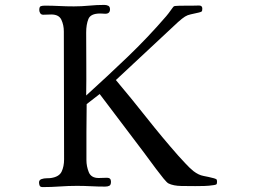

<svg xmlns="http://www.w3.org/2000/svg" viewBox="-20 -758 1040 782"><path d="M864 -18Q864 -9 861 -7Q858 -5 850 -4Q831 -1 812 -0.5Q793 0 775 0Q752 0 719 -0.5Q686 -1 666 -11Q660 -14 646 -31Q632 -48 616 -69.5Q600 -91 586 -110Q572 -129 566 -137L386 -375L333 -334Q332 -277 332 -220Q332 -163 332 -106Q332 -81 341.5 -57Q351 -33 382 -33Q390 -33 398.5 -33.5Q407 -34 416 -34Q432 -34 432 -18Q432 -5 425.5 -1.5Q419 2 408 2Q379 2 350.5 0.5Q322 -1 293 -1Q258 -1 223.5 1.5Q189 4 154 4Q144 4 141.5 -2Q139 -8 139 -15Q139 -25 149 -28.5Q159 -32 170.5 -32Q182 -32 188 -33Q221 -38 231 -59Q241 -80 241 -109Q241 -240 240.5 -370Q240 -500 240 -630Q240 -656 230 -677.5Q220 -699 189 -699Q181 -699 172.5 -698.5Q164 -698 156 -698Q148 -698 144 -704Q140 -710 140 -717Q140 -730 145.5 -732.5Q151 -735 163 -735Q192 -735 221.5 -733.5Q251 -732 281 -732Q312 -732 343 -735Q374 -738 405 -738Q414 -738 421 -734.5Q428 -731 428 -720Q428 -702 409 -702Q404 -702 398.5 -702.5Q393 -703 388 -703Q349 -703 340 -680.5Q331 -658 331 -626Q331 -562 331.5 -498Q332 -434 331 -369Q416 -446 499 -525.5Q582 -605 657 -692Q660 -695 667 -704.5Q674 -714 680.5 -723Q687 -732 688 -732Q690 -734 707.5 -734.5Q725 -735 744 -735Q763 -735 767 -735Q776 -735 790 -735.5Q804 -736 804 -723Q804 -713 801 -711Q798 -709 790 -707Q769 -702 756.5 -699.5Q744 -697 733.5 -690.5Q723 -684 705 -668L452 -432Q516 -356 578 -277.5Q640 -199 706 -124Q721 -108 736 -91.5Q751 -75 768 -61Q789 -45 808.5 -41.5Q828 -38 851 -32Q858 -30 861 -28Q864 -26 864 -18Z"/></svg>

Font: Kaisei Tokumin
Style: Regular
Weight: 400
Designer: Font-Kai, 金井和夫
Foundry: KAZUO KANAI
Version: Version 5.003